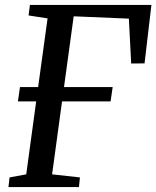

<svg xmlns="http://www.w3.org/2000/svg" viewBox="-20 -763 638 783"><path d="M14.5 0 19 -39.5 87 -52 127.5 -349.5H53L61.5 -408H135.5L174 -688L96.5 -700L102 -743H597.5L569.5 -504.5L515 -504L505.5 -687L280.5 -696.5L241 -408H439.5L431 -349.5H233L192.5 -52L306 -39.5L302 0Z"/></svg>

Font: Merriweather 20pt
Style: Italic
Weight: 400
Italic angle: -7.8°
Version: Version 2.101